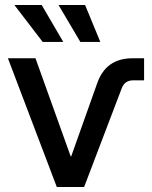

<svg xmlns="http://www.w3.org/2000/svg" viewBox="-20 -749 609 769"><path d="M207.5 0 11.7 -515.6H122.1L263.2 -122.6H265.1L369.1 -415Q403.8 -515.6 510.7 -515.6H557.1V-427.2H512.7Q480 -427.2 467.8 -396L316.9 0ZM150.9 -581.1 37.6 -729H147L233.4 -581.1ZM301.8 -581.1 214.4 -729H320.8L381.8 -581.1Z"/></svg>

Font: Inter Display Medium
Style: Regular
Weight: 500
Designer: Rasmus Andersson
Foundry: rsms
Version: Version 4.001;git-9221beed3